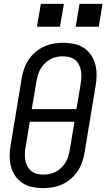

<svg xmlns="http://www.w3.org/2000/svg" viewBox="-20 -964 550 992"><path d="M204 8Q175 8 147.5 2.5Q120 -3 97.5 -17.5Q75 -32 59.5 -54Q44 -76 37 -102.5Q30 -129 30 -157.5Q30 -186 35 -214L92 -559Q96 -584 104.5 -608.5Q113 -633 127.5 -655Q142 -677 162.5 -694.5Q183 -712 207 -723Q231 -734 256 -738.5Q281 -743 305 -743Q334 -743 361.5 -737.5Q389 -732 411.5 -717.5Q434 -703 449.5 -681Q465 -659 472 -632.5Q479 -606 479 -577.5Q479 -549 474 -521L417 -176Q413 -151 404.5 -126.5Q396 -102 381.5 -80Q367 -58 346.5 -40.5Q326 -23 302.5 -12Q279 -1 253.5 3.5Q228 8 204 8ZM144 -400H375L397 -532Q400 -549 400.5 -566.5Q401 -584 398 -600Q395 -616 387.5 -630.5Q380 -645 367.5 -655Q355 -665 338.5 -669Q322 -673 304 -673Q288 -673 271.5 -669.5Q255 -666 240 -658Q225 -650 212.5 -637.5Q200 -625 191 -610.5Q182 -596 177 -580Q172 -564 169 -548ZM205 -62Q221 -62 237.5 -65.5Q254 -69 269 -77Q284 -85 297 -97.5Q310 -110 318.5 -124.5Q327 -139 332 -155Q337 -171 340 -187L365 -335H134L112 -203Q109 -186 108.5 -168.5Q108 -151 111 -135Q114 -119 122 -104.5Q130 -90 142.5 -80Q155 -70 171 -66Q187 -62 205 -62ZM371 -826 391 -944H510L490 -826ZM171 -826 191 -944H310L290 -826Z"/></svg>

Font: Iosevka SS04 Oblique
Style: Regular
Weight: 400
Italic angle: -9°
Monospace: yes
Designer: Belleve Invis
Foundry: Belleve Invis
Version: Version 19.0.0; ttfautohint (v1.8.4)